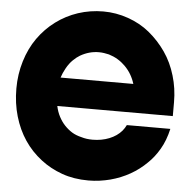

<svg xmlns="http://www.w3.org/2000/svg" viewBox="-59 -938 998 1007"><g transform="rotate(5 440.0 -435.0)"><path d="M855 -438V-365H247Q253 -335 266.5 -309.5Q280 -284 297 -266Q316 -246 337 -233Q358 -220 388 -213Q401 -209 415.5 -207Q430 -205 446 -205Q494 -205 534 -221Q574 -237 599 -266Q605 -273 610 -281Q615 -289 619 -297H848Q834 -235 807 -189Q780 -143 747 -112Q709 -74 661.5 -47Q614 -20 558 -5Q531 2 502 6Q473 10 443 10Q366 10 303.5 -12.5Q241 -35 192 -73Q85 -155 45 -292Q25 -360 25 -438Q25 -513 46 -582Q67 -651 105 -705Q144 -760 196.5 -799Q249 -838 312 -859Q376 -880 445 -880Q512 -880 576 -857.5Q640 -835 689 -795Q740 -753 777.5 -699Q815 -645 835 -577Q855 -511 855 -438ZM251 -515H634Q618 -568 580 -606Q543 -643 493 -658Q480 -661 467 -663Q454 -665 440 -665Q389 -665 342 -638Q325 -628 306.5 -610Q288 -592 273 -565Q259 -540 251 -515Z"/></g></svg>

Font: Boldonse
Style: Regular
Weight: 400
Designer: Universitype Foundry
Foundry: Universitype Foundry
Version: Version 1.000; ttfautohint (v1.8.4.7-5d5b)